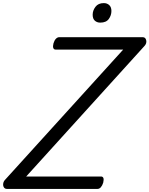

<svg xmlns="http://www.w3.org/2000/svg" viewBox="-78 -1219 964 1239"><path d="M-34 0Q-46 0 -52.5 -9.5Q-59 -19 -57.5 -33Q-56 -47 -46 -58L717 -899H281Q270 -899 266 -909Q262 -919 267 -939Q273 -959 283 -969Q293 -979 304 -979H843Q861 -979 865.5 -959Q870 -939 854 -922L91 -80H574Q585 -80 589 -70.5Q593 -61 588 -40Q582 -21 572.5 -10.5Q563 0 552 0ZM569 -1073Q548 -1073 534 -1085.5Q520 -1098 520 -1124Q520 -1151 538 -1175Q556 -1199 592 -1199Q613 -1199 627 -1186Q641 -1173 641 -1148Q641 -1120 624 -1096.5Q607 -1073 569 -1073Z"/></svg>

Font: Playwrite IE
Style: Regular
Weight: 400
Designer: Veronika Burian, José Scaglione
Foundry: TypeTogether
Version: Version 1.002